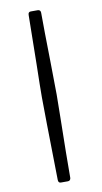

<svg xmlns="http://www.w3.org/2000/svg" viewBox="-90 -686 468 878"><g transform="rotate(-10 144.0 -247.0)"><path d="M103.5 -400.4Q106.9 -585 106.9 -629.4Q106.9 -644 119.1 -644H151.9Q158.2 -644 161.6 -640.1Q165 -636.2 165 -630.4Q165 -556.2 168 -398.9Q169.9 -273.9 169.9 -248.5Q169.9 -213.9 168.5 -144Q165 38.1 165 136.2Q165 142.1 161.6 146.2Q158.2 150.4 151.9 150.4H119.1Q106.9 150.4 106.9 135.3Q101.1 -187 101.1 -248.5Q101.1 -295.4 103.5 -400.4Z"/></g></svg>

Font: David Libre Medium
Style: Regular
Weight: 500
Version: Version 1.000